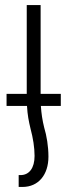

<svg xmlns="http://www.w3.org/2000/svg" viewBox="-20 -507 268 761"><path d="M6 -135V-87H87C89 -51 94 -26 101 3C111 40 117 78 117 111C117 159 96 187 61 187H54V234H69C133 234 172 185 172 114C172 73 165 31 155 -2C148 -30 144 -57 142 -87H221V-135H141V-487H86V-135Z"/></svg>

Font: Noto Sans Armenian Condensed Light
Style: Regular
Weight: 300
Width: 3
Designer: Monotype Design Team
Foundry: Monotype Imaging Inc.
Version: Version 2.008